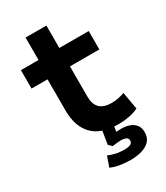

<svg xmlns="http://www.w3.org/2000/svg" viewBox="-208 -731 892 1030"><g transform="rotate(-30 238.0 -216.5)"><path d="M328 10Q221 10 169 -43.5Q117 -97 117 -196V-389H18V-503H127V-642H256V-503H438V-389H256V-201Q256 -154 280 -130.5Q304 -107 352 -107Q373 -107 393.5 -111Q414 -115 433 -122L452 -15Q425 -2 393.5 4Q362 10 328 10ZM286 209Q256 209 222.5 203.5Q189 198 167 187L189 124Q207 132 231 138Q255 144 285 144Q310 144 323.5 138Q337 132 337 116Q337 102 324 96.5Q311 91 293 91Q285 91 269.5 92.5Q254 94 241 96L221 77L236 -17H304L292 67L261 47Q272 42 291 40Q310 38 329 38Q353 38 375.5 45.5Q398 53 412.5 70.5Q427 88 427 117Q427 150 408.5 170Q390 190 358.5 199.5Q327 209 286 209Z"/></g></svg>

Font: Nunito Sans 6pt
Style: Bold
Weight: 700
Version: Version 3.101;gftools[0.9.27]